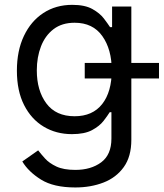

<svg xmlns="http://www.w3.org/2000/svg" viewBox="-20 -573 689 808"><path d="M296.9 215.9Q205.6 215.9 152.5 182.7Q99.4 149.5 73.9 106.5L140.6 59.7Q152 74.6 169.4 93.9Q186.8 113.3 217.2 127.7Q247.5 142 296.9 142Q362.9 142 405.9 110.1Q448.9 78.1 448.9 9.9V-100.9H441.8Q432.5 -85.9 415.7 -64.1Q398.8 -42.3 367.4 -25.4Q335.9 -8.5 282.7 -8.5Q216.6 -8.5 164.2 -39.8Q111.9 -71 81.5 -130.7Q51.1 -190.3 51.1 -275.6Q51.1 -359.4 80.6 -421.7Q110.1 -484 162.6 -518.3Q215.2 -552.6 284.1 -552.6Q337.4 -552.6 368.8 -535Q400.2 -517.4 417.1 -495.2Q433.9 -473 443.2 -458.8H451.7V-545.5H532.7V15.6Q532.7 85.9 500.9 130.1Q469.1 174.4 415.7 195.1Q362.2 215.9 296.9 215.9ZM294 -83.8Q369.7 -83.8 410 -135.1Q450.3 -186.4 450.3 -277Q450.3 -365.4 410.5 -421.3Q370.7 -477.3 294 -477.3Q240.8 -477.3 205.4 -450.3Q170.1 -423.3 152.5 -377.8Q134.9 -332.4 134.9 -277Q134.9 -191.8 175.1 -137.8Q215.2 -83.8 294 -83.8ZM336.6 -242.9V-308.2H649.1V-242.9Z"/></svg>

Font: Inter Alia
Style: Regular
Weight: 400
Designer: Rasmus Andersson (Latin, Greek, Cyrillic etc.) and Evan from Shavian.info (Shavian, old style figures)
Foundry: Shavian.info
Version: Version 0.001;git-37ab20767